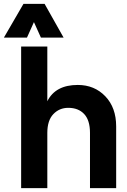

<svg xmlns="http://www.w3.org/2000/svg" viewBox="-69 -970 654 990"><path d="M-49 -776 52 -950H161L259 -776H142L106 -856L70 -776ZM40 0V-730H175V-448Q217 -532 332 -532Q418 -532 474 -473.5Q530 -415 530 -318V0H395V-285Q395 -350 365 -382Q335 -414 283 -414Q237 -414 206 -381.5Q175 -349 175 -285V0Z"/></svg>

Font: Cal Sans
Style: Regular
Weight: 400
Designer: Designer Mark Davis DBA MarkFonts
Foundry: Designer Mark Davis DBA MarkFonts
Version: Version 1.000